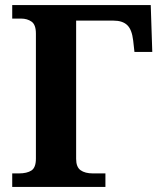

<svg xmlns="http://www.w3.org/2000/svg" viewBox="-20 -734 651 754"><path d="M28 0V-53H54Q86 -53 103.5 -64.5Q121 -76 121 -111V-602Q121 -637 104 -649Q87 -661 63 -661H28V-714H572L578 -530H508L503 -575Q498 -618 479.5 -635.5Q461 -653 426 -653H279V-110Q279 -78 296.5 -65.5Q314 -53 345 -53H394V0Z"/></svg>

Font: Noto Serif
Style: Bold
Weight: 700
Designer: Monotype Design Team
Foundry: Monotype Imaging Inc.
Version: Version 2.014